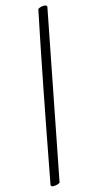

<svg xmlns="http://www.w3.org/2000/svg" viewBox="-133 -785 481 945"><g transform="rotate(-15 107.0 -313.0)"><path d="M168 -739.3Q180.2 -748 198.2 -748Q205.1 -748 209.7 -745.6Q214.4 -743.2 213.9 -738.3L47.9 113.3Q35.6 122.1 13.7 122.1Q7.8 122.1 4.4 118.9Q1 115.7 2 112.3Q99.6 -408.7 168 -739.3Z"/></g></svg>

Font: Crimson
Style: BoldItalic
Weight: 700
Italic angle: -11°
Version: Version 0.8